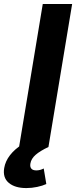

<svg xmlns="http://www.w3.org/2000/svg" viewBox="-78 -748 387 977"><path d="M289.1 -727.5 168.5 0H19L139.6 -727.5ZM56.2 209Q-2 209 -33.4 182.4Q-64.9 155.8 -56.6 106.9Q-50.8 72.3 -27.1 41.7Q-3.4 11.2 33.7 -12.2L168.5 0Q126 20 103.3 39.8Q80.6 59.6 76.7 84Q73.7 100.6 81.3 109.9Q88.9 119.1 106.9 119.1Q116.7 119.1 126.5 116.5Q136.2 113.8 144.5 109.4L157.7 188.5Q138.7 197.3 111.3 203.1Q84 209 56.2 209Z"/></svg>

Font: Inter 17pt
Style: Bold Italic
Weight: 700
Italic angle: -9.3988°
Version: Version 4.001;git-66647c0bb